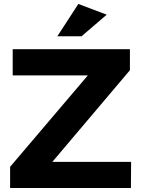

<svg xmlns="http://www.w3.org/2000/svg" viewBox="-20 -948 712 968"><path d="M391 -765H269L375 -928L518 -874ZM244 -132H641L640 0H31V-107L423 -568H44V-700H635V-594Z"/></svg>

Font: Montserrat Semi Bold
Style: Regular
Weight: 600
Designer: Julieta Ulanovsky
Foundry: Julieta Ulanovsky
Version: Version 3.001 September 28, 2015